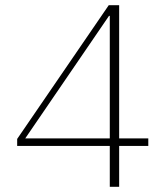

<svg xmlns="http://www.w3.org/2000/svg" viewBox="-20 -718 640 738"><path d="M402 -157H46V-184L398 -698H438V-186H550V-157H438V0H402ZM77 -186H402V-657H399Z"/></svg>

Font: IBM Plex Serif ExtLt
Style: Regular
Weight: 200
Designer: Mike Abbink, Paul van der Laan, Pieter van Rosmalen
Foundry: Bold Monday
Version: Version 3.001